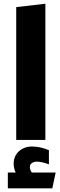

<svg xmlns="http://www.w3.org/2000/svg" viewBox="-20 -750 320 1029"><path d="M66.9 -711.9 223.1 -730V0H66.9ZM140.1 144Q140.1 161.1 150.9 174.8H278.3L260.3 259.3H22V174.8H64Q53.2 151.9 53.2 126Q53.2 106.4 60.5 89.8Q67.9 73.2 81.1 61Q94.2 48.8 112.3 42Q130.4 35.2 151.9 35.2Q176.8 35.2 201.2 41.3Q225.6 47.4 242.2 55.2V130.9Q203.1 116.2 178.2 116.2Q161.6 116.2 150.9 123.8Q140.1 131.3 140.1 144Z"/></svg>

Font: DimaExpo
Style: Bold
Weight: 700
Width: 6
Designer: R.Balvardi
Foundry: Dima Software Group
Version: Version 1.00;June 11, 2019;FontCreator 11.5.0.2427 64-bit